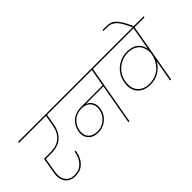

<svg xmlns="http://www.w3.org/2000/svg" viewBox="-68 -1586 2216 2216"><g transform="rotate(-45 1040.5 -477.5)"><path d="M28 -724 31 -740H640L637 -724H487L464 -591Q444 -481 378 -427.5Q312 -374 211 -374H118L89 -204Q72 -116 107.5 -61.5Q143 -7 224 -7Q298 -7 346.5 -56Q395 -105 410 -188L412 -199H429Q427 -191 427 -188Q412 -97 358.5 -44Q305 9 224 9Q135 9 94 -50Q53 -109 72 -205L104 -390H214Q307 -390 368 -440Q429 -490 447 -591L470 -724Z M765 -176Q835 -176 889 -222Q943 -268 956 -336Q969 -405 931 -450Q893 -495 821 -495Q747 -495 693 -450.5Q639 -406 626 -334Q613 -264 651.5 -220Q690 -176 765 -176ZM567 -724 570 -740H1400L1397 -724H1236L1108 0H1091L1179 -496H892Q936 -481 960 -438Q984 -395 973 -336Q959 -259 900 -209.5Q841 -160 762 -160Q681 -160 638 -209Q595 -258 609 -334Q623 -414 682.5 -462.5Q742 -511 829 -511H1181L1219 -724Z M1578 -141Q1634 -141 1681.5 -161Q1729 -181 1759 -213.5Q1789 -246 1808 -281.5Q1827 -317 1834 -354Q1843 -392 1835.5 -430.5Q1828 -469 1809.5 -500.5Q1791 -532 1750.5 -552Q1710 -572 1654 -572Q1563 -572 1490 -514Q1417 -456 1400 -359Q1383 -258 1433.5 -199.5Q1484 -141 1578 -141ZM2078 -724H1916L1789 0H1772L1819 -268Q1787 -206 1725 -165.5Q1663 -125 1578 -125Q1476 -125 1420 -188Q1364 -251 1383 -359Q1401 -463 1478 -525.5Q1555 -588 1653 -588Q1741 -588 1790 -546.5Q1839 -505 1849 -440L1899 -724H1327L1330 -740H2081Z M1902 -737Q1867 -813 1841.5 -855Q1816 -897 1787 -918Q1758 -939 1734 -943.5Q1710 -948 1664 -948H1632L1635 -964H1667Q1699 -964 1718 -962.5Q1737 -961 1760 -953.5Q1783 -946 1799 -932Q1815 -918 1835.5 -892.5Q1856 -867 1876 -829.5Q1896 -792 1920 -737Z"/></g></svg>

Font: Poppins Thin
Style: Italic
Weight: 250
Italic angle: -10°
Designer: Ninad Kale (Devanagari), Jonny Pinhorn (Latin)
Foundry: Indian Type Foundry
Version: Version 3.200;PS 1.000;hotconv 16.6.54;makeotf.lib2.5.65590